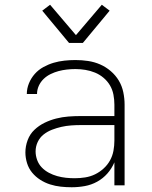

<svg xmlns="http://www.w3.org/2000/svg" viewBox="-20 -781 640 809"><path d="M282 8Q259 8 236 5.5Q213 3 191 -4Q169 -11 149.5 -23.5Q130 -36 115.5 -53.5Q101 -71 94 -93.5Q87 -116 87 -139Q87 -165 96.5 -190.5Q106 -216 125 -234Q144 -252 167.5 -263.5Q191 -275 216.5 -281.5Q242 -288 268 -290Q294 -292 320 -292H462V-340Q462 -361 458 -382Q454 -403 443.5 -421Q433 -439 416.5 -453Q400 -467 380.5 -475Q361 -483 340 -486.5Q319 -490 298 -490Q280 -490 262 -488Q244 -486 227 -481.5Q210 -477 193.5 -469Q177 -461 164 -448.5Q151 -436 143.5 -419.5Q136 -403 136 -385H93Q93 -408 102 -430Q111 -452 126.5 -469.5Q142 -487 163 -498.5Q184 -510 206 -516.5Q228 -523 251.5 -525.5Q275 -528 298 -528Q325 -528 351.5 -524Q378 -520 402 -509.5Q426 -499 446.5 -481.5Q467 -464 480.5 -441.5Q494 -419 499.5 -392.5Q505 -366 505 -340V0H462V-97Q451 -71 432.5 -50Q414 -29 389.5 -15.5Q365 -2 337.5 3Q310 8 282 8ZM295 -30Q317 -30 339 -33.5Q361 -37 380.5 -46.5Q400 -56 416.5 -71Q433 -86 443.5 -105Q454 -124 458 -145.5Q462 -167 462 -189V-254H320Q300 -254 279.5 -252.5Q259 -251 239 -246.5Q219 -242 199.5 -234.5Q180 -227 164 -214.5Q148 -202 139 -183Q130 -164 130 -143Q130 -125 136.5 -107Q143 -89 156 -75.5Q169 -62 186 -53Q203 -44 221 -39Q239 -34 257.5 -32Q276 -30 295 -30ZM271 -600 158 -736 191 -761 300 -633 409 -761 442 -736 329 -600Z"/></svg>

Font: Iosevka Aile Extralight
Style: Regular
Weight: 200
Designer: Belleve Invis
Foundry: Belleve Invis
Version: Version 31.1.0; ttfautohint (v1.8.4)